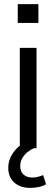

<svg xmlns="http://www.w3.org/2000/svg" viewBox="-20 -718 272 930"><path d="M76 0V-486H157V0ZM66 -607V-698H166V-607ZM125 192Q78 192 49 166Q20 140 20 95Q20 55 45.5 19.5Q71 -16 115 -36L144 0Q129 6 113.5 18.5Q98 31 88 48Q78 65 78 86Q78 114 94.5 128Q111 142 136 142Q149 142 162 139Q175 136 189 130L203 175Q189 183 169.5 187.5Q150 192 125 192Z"/></svg>

Font: Nunito Sans 12pt ExtraLight 12pt
Style: Regular
Weight: 400
Version: Version 3.101;gftools[0.9.27]